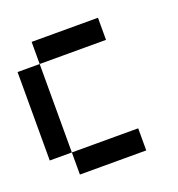

<svg xmlns="http://www.w3.org/2000/svg" viewBox="-80 -443 473 510"><g transform="rotate(-20 156.0 -187.5)"><path d="M62.5 -312.5V-375H125V-312.5ZM125 -312.5V-375H187.5V-312.5ZM187.5 -312.5V-375H250V-312.5ZM0 -250V-312.5H62.5V-250ZM0 -187.5V-250H62.5V-187.5ZM0 -125V-187.5H62.5V-125ZM0 -62.5V-125H62.5V-62.5ZM62.5 0V-62.5H125V0ZM125 0V-62.5H187.5V0ZM187.5 0V-62.5H250V0Z"/></g></svg>

Font: AprilSans
Style: Regular
Weight: 400
Designer: typesprite
Version: Version 1.001;PS 001.001;hotconv 1.0.88;makeotf.lib2.5.64775